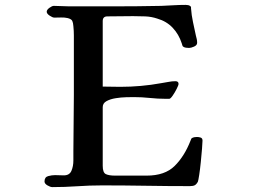

<svg xmlns="http://www.w3.org/2000/svg" viewBox="-20 -767 1040 785"><path d="M808 -192Q808 -184 806 -159Q804 -134 801 -104.5Q798 -75 794.5 -52Q791 -29 789 -24Q783 -13 776 -9.5Q769 -6 756 -6Q666 -6 576.5 -7.5Q487 -9 397 -9Q346 -9 295.5 -5.5Q245 -2 194 -2Q186 -2 174 -9Q162 -16 162 -25Q162 -43 177 -47Q192 -51 205 -51Q214 -51 223 -50.5Q232 -50 241 -50Q264 -50 272 -68.5Q280 -87 280 -111Q280 -135 280 -149Q280 -206 281 -263.5Q282 -321 282 -378V-583Q282 -603 282 -622Q282 -641 280 -660Q279 -674 275.5 -681.5Q272 -689 257 -693Q244 -696 230 -695.5Q216 -695 202 -695Q195 -695 183 -703Q171 -711 171 -719Q171 -727 182 -735Q193 -743 200 -743Q216 -743 232 -742Q248 -741 264 -741Q308 -741 352 -741Q396 -741 440 -741Q490 -741 540 -741.5Q590 -742 640 -743Q665 -744 689.5 -745.5Q714 -747 739 -747Q744 -747 749.5 -746Q755 -745 759 -741Q761 -740 761 -737.5Q761 -735 761 -733Q763 -705 769 -677Q775 -649 781 -621Q783 -614 784.5 -607Q786 -600 786 -592Q786 -582 773.5 -576.5Q761 -571 753 -571Q747 -571 740 -572Q733 -573 728 -577Q726 -579 725 -583.5Q724 -588 723 -590Q711 -627 686 -653.5Q661 -680 623 -691Q599 -699 574 -700Q549 -701 524 -701Q498 -701 471.5 -700.5Q445 -700 419 -700Q400 -700 400 -681V-413Q418 -413 436 -412.5Q454 -412 472 -412Q557 -412 639 -427Q653 -429 668 -432Q683 -435 697 -435Q710 -435 710 -424Q710 -419 702.5 -404Q695 -389 686 -376Q677 -363 672 -363H658Q625 -363 592.5 -366.5Q560 -370 527 -370Q517 -370 496 -369.5Q475 -369 453 -365.5Q431 -362 415.5 -353.5Q400 -345 400 -329V-89Q400 -61 413 -55Q426 -49 450 -49H580Q654 -49 694 -88.5Q734 -128 759 -192Q760 -194 761 -197Q762 -200 764 -202Q769 -205 774.5 -206Q780 -207 785 -207Q793 -207 800.5 -204.5Q808 -202 808 -192Z"/></svg>

Font: Kaisei Decol
Style: Bold
Weight: 700
Designer: Font-Kai, 金井和夫
Foundry: KAZUO KANAI
Version: Version 5.003